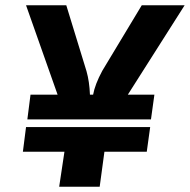

<svg xmlns="http://www.w3.org/2000/svg" viewBox="-20 -710 722 730"><path d="M466 -350H567L554 -256H84L96 -350H199L79 -690H232L309 -439Q320 -400 322 -350H334Q341 -389 369 -441L519 -690H682ZM79 -227H551L538 -133H377L359 0H205L225 -133H67Z"/></svg>

Font: Exo 2.0
Style: Bold Italic
Weight: 700
Italic angle: -8°
Designer: Natanael Gama
Version: Version 1.001;PS 001.001;hotconv 1.0.70;makeotf.lib2.5.58329